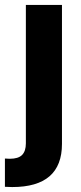

<svg xmlns="http://www.w3.org/2000/svg" viewBox="-47 -550 324 769"><path d="M201.2 -530.3V26.4Q201.2 199.2 2 199.2L-27.3 198.2V85L-7.8 85.9Q26.4 85.9 41.5 70.6Q56.6 55.2 56.6 24.4V-530.3Z"/></svg>

Font: Pretendard GOV
Style: Bold
Weight: 700
Designer: Base glyphs from Inter by Rasmus Andersson; Hangeul glyphs from Noto Sans CJK(Source Han Sans) by Jang Soo-young and Kan
Foundry: Kil Hyung-jin
Version: Version 1.309